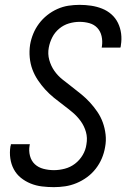

<svg xmlns="http://www.w3.org/2000/svg" viewBox="-20 -763 540 791"><path d="M202 8Q177 8 152.5 5Q128 2 106 -7Q84 -16 66 -30.5Q48 -45 37 -65.5Q26 -86 22.5 -110.5Q19 -135 23 -160Q24 -162 24.5 -164.5Q25 -167 25 -169H103Q103 -168 102.5 -166.5Q102 -165 102 -164Q98 -142 103.5 -121Q109 -100 123.5 -86.5Q138 -73 159 -67.5Q180 -62 202 -62Q224 -62 247 -68Q270 -74 289 -88.5Q308 -103 320.5 -124Q333 -145 336 -168Q341 -195 334 -219.5Q327 -244 312.5 -264Q298 -284 279 -300Q260 -316 240.5 -330.5Q221 -345 202 -360.5Q183 -376 166.5 -394Q150 -412 136 -433Q122 -454 113.5 -477Q105 -500 102.5 -526Q100 -552 104 -579Q108 -602 117 -624Q126 -646 140.5 -665.5Q155 -685 174.5 -700.5Q194 -716 216.5 -726Q239 -736 262 -739.5Q285 -743 308 -743Q332 -743 355.5 -739.5Q379 -736 400.5 -727.5Q422 -719 439 -704Q456 -689 466 -668.5Q476 -648 479 -624.5Q482 -601 478 -577Q478 -574 477.5 -572Q477 -570 476 -567H399Q399 -569 399.5 -570Q400 -571 400 -573Q403 -594 398.5 -614Q394 -634 381 -648Q368 -662 348.5 -667.5Q329 -673 308 -673Q286 -673 264 -666.5Q242 -660 224 -645Q206 -630 195.5 -609.5Q185 -589 181 -567Q176 -541 183 -516Q190 -491 204 -471Q218 -451 237.5 -435.5Q257 -420 276.5 -405Q296 -390 315 -374.5Q334 -359 350.5 -341Q367 -323 381 -302.5Q395 -282 403.5 -258.5Q412 -235 415 -209Q418 -183 413 -157Q409 -133 399.5 -110.5Q390 -88 374.5 -68Q359 -48 338.5 -33Q318 -18 295 -8.5Q272 1 248.5 4.5Q225 8 202 8Z"/></svg>

Font: iosevka_custom_sans_ss08
Style: Italic
Weight: 400
Italic angle: -10°
Designer: Belleve Invis
Foundry: Belleve Invis
Version: Version 10.3.0; ttfautohint (v1.8.3)